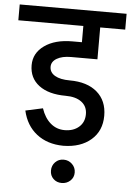

<svg xmlns="http://www.w3.org/2000/svg" viewBox="-92 -680 627 918"><g transform="rotate(5 221.5 -221.5)"><path d="M231 -409Q189 -409 163.5 -394Q138 -379 138 -354Q138 -327 163.5 -312Q189 -297 235 -297Q319 -297 366.5 -256Q414 -215 414 -143Q414 -70 364 -27Q314 16 232 17H231H230Q154 16 103 -24Q52 -64 36 -135L119 -153Q134 -108 163 -83Q192 -58 231 -58Q273 -58 299.5 -81Q326 -104 326 -143Q326 -180 298.5 -201Q271 -222 222 -222Q140 -222 93.5 -257Q47 -292 47 -354Q47 -412 97.5 -448Q148 -484 231 -484H277V-562H-35V-638H478V-562H358V-409ZM183 140Q183 116 199 99.5Q215 83 239 83Q263 83 280 99.5Q297 116 297 140Q297 164 280 179.5Q263 195 239 195Q215 195 199 179.5Q183 164 183 140Z"/></g></svg>

Font: Akshar
Style: Regular
Weight: 400
Designer: Tall Chai
Foundry: Tall Chai
Version: Version 1.000